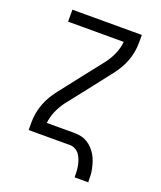

<svg xmlns="http://www.w3.org/2000/svg" viewBox="-161 -836 923 1102"><g transform="rotate(20 300.0 -285.0)"><path d="M333 -345 316 -356 267 -390 370 -521Q393 -552 408.5 -587.5Q424 -623 428 -662H88V-735H512V-689Q512 -660 507 -631.5Q502 -603 492 -576Q482 -549 467.5 -524Q453 -499 435 -476ZM429 165Q429 148 428 130.5Q427 113 424 96Q421 79 415 62.5Q409 46 399.5 32Q390 18 374.5 9Q359 0 342 0H88V-46Q88 -75 93 -103.5Q98 -132 108 -159Q118 -186 132.5 -211Q147 -236 165 -259L267 -390L333 -345L230 -214Q207 -183 191.5 -147.5Q176 -112 172 -74H342Q363 -74 383 -69.5Q403 -65 421 -54Q439 -43 453 -28Q467 -13 477.5 5Q488 23 494.5 42.5Q501 62 505.5 82.5Q510 103 511 123.5Q512 144 512 165Z"/></g></svg>

Font: Iosevka Curly Extended
Style: Regular
Weight: 400
Width: 7
Monospace: yes
Designer: Belleve Invis
Foundry: Belleve Invis
Version: Version 11.1.0; ttfautohint (v1.8.3)